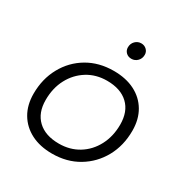

<svg xmlns="http://www.w3.org/2000/svg" viewBox="-168 -861 963 1001"><g transform="rotate(30 313.5 -360.5)"><path d="M281 5Q208 5 154.5 -22.5Q101 -50 71.5 -100Q42 -150 42 -218Q42 -307 81 -378Q120 -449 188.5 -489.5Q257 -530 346 -530Q419 -530 472.5 -503Q526 -476 555.5 -426Q585 -376 585 -308Q585 -218 546 -147.5Q507 -77 438.5 -36Q370 5 281 5ZM286 -58Q352 -58 403.5 -89.5Q455 -121 484.5 -177Q514 -233 514 -304Q514 -382 468.5 -425Q423 -468 341 -468Q275 -468 223.5 -436Q172 -404 142.5 -348.5Q113 -293 113 -221Q113 -144 158.5 -101Q204 -58 286 -58ZM392 -630Q372 -630 359.5 -642.5Q347 -655 347 -673Q347 -696 362 -711Q377 -726 398 -726Q417 -726 430 -713.5Q443 -701 443 -683Q443 -660 428 -645Q413 -630 392 -630Z"/></g></svg>

Font: Montserrat
Style: Italic
Weight: 400
Italic angle: -11.3°
Designer: Julieta Ulanovsky
Foundry: Julieta Ulanovsky
Version: Version 9.000; ttfautohint (v1.8.4.7-5d5b)